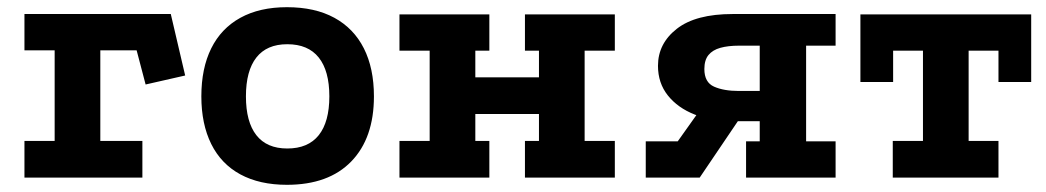

<svg xmlns="http://www.w3.org/2000/svg" viewBox="-20 -494 2910 534"><path d="M48 -455H455L495 -284L385 -259L360 -354H259V-102H376V0H48V-102H132V-354H48Z M778 -474Q856 -474 910 -444.5Q964 -415 992 -359.5Q1020 -304 1020 -226Q1020 -110 957 -45Q894 20 778 20Q702 20 648.5 -9Q595 -38 567.5 -93.5Q540 -149 540 -226Q540 -304 567.5 -359.5Q595 -415 648.5 -444.5Q702 -474 778 -474ZM779 -371Q722 -371 693 -334Q664 -297 664 -226Q664 -155 693 -118Q722 -81 779 -81Q837 -81 866.5 -118Q896 -155 896 -226Q896 -297 866.5 -334Q837 -371 779 -371Z M1091 -454H1341V-353H1302V-279H1479V-353H1440V-454H1690V-353H1606V-102H1690V0H1440V-102H1479V-177H1302V-102H1341V0H1091V-102H1175V-353H1091Z M2055 0V-101H2093V-157H2018Q1959 -157 1912 -175.5Q1865 -194 1837.5 -228.5Q1810 -263 1810 -311Q1810 -373 1862.5 -414Q1915 -455 2018 -455H2304V-367H2222V-101H2304V0ZM1776 0V-101H1865L1924 -184L2041 -170L1926 0ZM2035 -241H2093V-367H2035Q2005 -367 1983.5 -361Q1962 -355 1950.5 -341Q1939 -327 1939 -302Q1939 -265 1966 -253Q1993 -241 2035 -241Z M2373 -454H2848V-266H2757V-353H2674V-102H2757V0H2463V-102H2547V-353H2464V-266H2373Z"/></svg>

Font: Podkova ExtraBold
Style: Regular
Weight: 800
Designer: Ilya Yudin
Foundry: Cyreal (www.cyreal.org)
Version: Version 2.103